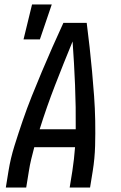

<svg xmlns="http://www.w3.org/2000/svg" viewBox="-20 -837 540 857"><path d="M6 0 18 -74Q27 -130 44.5 -186Q62 -242 81 -297.5Q100 -353 122 -408Q144 -463 167 -517.5Q190 -572 214 -626.5Q238 -681 263 -735H367Q374 -681 380 -626.5Q386 -572 391 -517.5Q396 -463 400 -408Q404 -353 405 -297.5Q406 -242 404.5 -186Q403 -130 394 -74L382 0H291L303 -74Q307 -100 310 -127Q313 -154 315 -180H133Q126 -154 119.5 -127Q113 -100 109 -74L97 0ZM157 -260H318Q319 -359 315 -457Q311 -555 304 -652Q264 -555 226 -457Q188 -359 157 -260ZM85 -661 123 -817H211L158 -661Z"/></svg>

Font: Iosevka Curly Medium
Style: Italic
Weight: 500
Italic angle: -9°
Monospace: yes
Designer: Belleve Invis
Foundry: Belleve Invis
Version: Version 22.1.2; ttfautohint (v1.8.4)